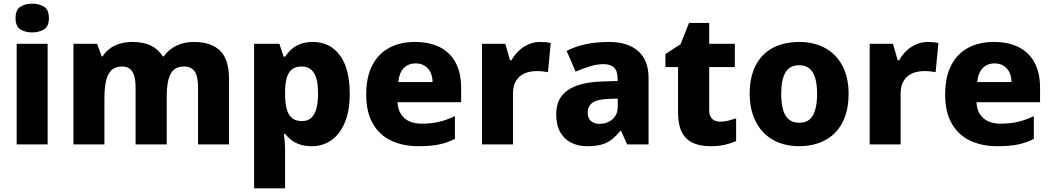

<svg xmlns="http://www.w3.org/2000/svg" viewBox="-20 -788 5741 1048"><path d="M240 -549V0H71V-549ZM156 -768Q193 -768 220 -751.5Q247 -735 247 -689Q247 -644 220 -627.5Q193 -611 156 -611Q118 -611 91.5 -627.5Q65 -644 65 -689Q65 -735 91.5 -751.5Q118 -768 156 -768Z M1038 -559Q1132 -559 1181 -511.5Q1230 -464 1230 -358V0H1061V-310Q1061 -373 1042 -399Q1023 -425 985 -425Q932 -425 911 -384Q890 -343 890 -266V0H720V-310Q720 -351 712 -376Q704 -401 688 -413Q672 -425 647 -425Q609 -425 588 -404.5Q567 -384 558.5 -345Q550 -306 550 -250V0H381V-549H510L535 -480H540Q555 -504 578.5 -522Q602 -540 633.5 -549.5Q665 -559 704 -559Q765 -559 805 -538.5Q845 -518 869 -480H874Q901 -519 943.5 -539Q986 -559 1038 -559Z M1688 -559Q1781 -559 1835 -486.5Q1889 -414 1889 -276Q1889 -183 1862 -119Q1835 -55 1788.5 -22.5Q1742 10 1683 10Q1643 10 1615 0Q1587 -10 1568 -25.5Q1549 -41 1536 -57H1530Q1532 -38 1534 -15.5Q1536 7 1536 34V240H1367V-549H1505L1528 -479H1536Q1551 -501 1571 -519Q1591 -537 1620 -548Q1649 -559 1688 -559ZM1627 -425Q1594 -425 1574.5 -410Q1555 -395 1546 -366Q1537 -337 1536 -292V-277Q1536 -228 1544.5 -195Q1553 -162 1573 -144.5Q1593 -127 1629 -127Q1658 -127 1677.5 -143.5Q1697 -160 1706.5 -193.5Q1716 -227 1716 -278Q1716 -355 1693.5 -390Q1671 -425 1627 -425Z M2244 -559Q2323 -559 2379.5 -531Q2436 -503 2466.5 -447Q2497 -391 2497 -309V-230H2150Q2152 -177 2185.5 -145Q2219 -113 2282 -113Q2334 -113 2376 -123Q2418 -133 2463 -154V-30Q2423 -9 2377 0.5Q2331 10 2263 10Q2180 10 2116 -20Q2052 -50 2015.5 -112.5Q1979 -175 1979 -271Q1979 -369 2012.5 -432.5Q2046 -496 2105.5 -527.5Q2165 -559 2244 -559ZM2249 -442Q2209 -442 2184 -416.5Q2159 -391 2154 -340H2341Q2341 -369 2330.5 -391.5Q2320 -414 2299.5 -428Q2279 -442 2249 -442Z M2927 -559Q2943 -559 2960 -557.5Q2977 -556 2986 -553L2971 -394Q2960 -396 2945.5 -398Q2931 -400 2907 -400Q2886 -400 2864 -394.5Q2842 -389 2823 -375.5Q2804 -362 2792 -338Q2780 -314 2780 -275V0H2611V-549H2738L2764 -459H2772Q2787 -487 2811 -510Q2835 -533 2865 -546Q2895 -559 2927 -559Z M3304 -559Q3407 -559 3463.5 -509Q3520 -459 3520 -363V0H3403L3370 -74H3366Q3343 -45 3318.5 -26Q3294 -7 3262 1.5Q3230 10 3184 10Q3136 10 3098 -9Q3060 -28 3038 -66.5Q3016 -105 3016 -165Q3016 -252 3078 -295Q3140 -338 3260 -343L3351 -346V-359Q3351 -402 3331 -420Q3311 -438 3275 -438Q3240 -438 3200.5 -426Q3161 -414 3122 -397L3073 -510Q3118 -534 3176 -546.5Q3234 -559 3304 -559ZM3301 -248Q3239 -246 3213.5 -227Q3188 -208 3188 -173Q3188 -142 3206 -127Q3224 -112 3252 -112Q3294 -112 3323 -137Q3352 -162 3352 -206V-250Z M3910 -124Q3934 -124 3955.5 -129.5Q3977 -135 3998 -142V-18Q3971 -6 3937.5 2Q3904 10 3857 10Q3805 10 3765.5 -6.5Q3726 -23 3703.5 -63.5Q3681 -104 3681 -177V-422H3612V-493L3695 -547L3741 -663H3851V-549H3991V-422H3851V-187Q3851 -156 3866.5 -140Q3882 -124 3910 -124Z M4612 -276Q4612 -208 4593.5 -154.5Q4575 -101 4539.5 -64.5Q4504 -28 4454 -9Q4404 10 4341 10Q4282 10 4232.5 -9Q4183 -28 4147.5 -64.5Q4112 -101 4092 -154.5Q4072 -208 4072 -276Q4072 -367 4104.5 -430.5Q4137 -494 4198 -526.5Q4259 -559 4344 -559Q4422 -559 4482.5 -526.5Q4543 -494 4577.5 -430.5Q4612 -367 4612 -276ZM4244 -276Q4244 -226 4254 -190Q4264 -154 4286 -136Q4308 -118 4343 -118Q4378 -118 4399 -136Q4420 -154 4430 -190Q4440 -226 4440 -276Q4440 -327 4430 -361.5Q4420 -396 4398.5 -414Q4377 -432 4342 -432Q4290 -432 4267 -392Q4244 -352 4244 -276Z M5043 -559Q5059 -559 5076 -557.5Q5093 -556 5102 -553L5087 -394Q5076 -396 5061.5 -398Q5047 -400 5023 -400Q5002 -400 4980 -394.5Q4958 -389 4939 -375.5Q4920 -362 4908 -338Q4896 -314 4896 -275V0H4727V-549H4854L4880 -459H4888Q4903 -487 4927 -510Q4951 -533 4981 -546Q5011 -559 5043 -559Z M5404 -559Q5483 -559 5539.5 -531Q5596 -503 5626.5 -447Q5657 -391 5657 -309V-230H5310Q5312 -177 5345.5 -145Q5379 -113 5442 -113Q5494 -113 5536 -123Q5578 -133 5623 -154V-30Q5583 -9 5537 0.5Q5491 10 5423 10Q5340 10 5276 -20Q5212 -50 5175.5 -112.5Q5139 -175 5139 -271Q5139 -369 5172.5 -432.5Q5206 -496 5265.5 -527.5Q5325 -559 5404 -559ZM5409 -442Q5369 -442 5344 -416.5Q5319 -391 5314 -340H5501Q5501 -369 5490.5 -391.5Q5480 -414 5459.5 -428Q5439 -442 5409 -442Z"/></svg>

Font: Noto Sans Khmer ExtraBold
Style: Regular
Weight: 800
Version: Version 2.003